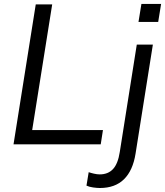

<svg xmlns="http://www.w3.org/2000/svg" viewBox="-20 -727 831 967"><path d="M48.1 0 160.1 -705H242.9L142.1 -71.9H498.5L487.3 0ZM482.9 219.9Q468.7 219.9 449 217.1Q429.3 214.4 415.5 207.9L426.7 140.2Q438.2 144.2 453.5 147.7Q468.8 151.3 482.3 151.3Q524.1 151.3 549.2 124.5Q574.2 97.7 583.3 38.3L668.9 -502.3H749.9L662.8 46.4Q649.3 131.9 604.4 175.9Q559.5 219.9 482.9 219.9ZM677.5 -616.4 692.2 -707.2H791.4L776.7 -616.4Z"/></svg>

Font: Mulish ExtraLight
Style: Italic
Weight: 200
Italic angle: -9°
Designer: Vernon Adams
Foundry: Vernon Adams
Version: Version 3.603